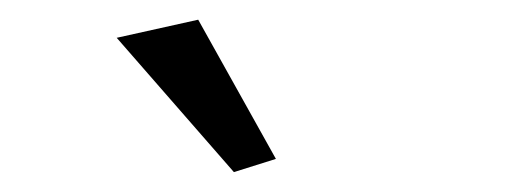

<svg xmlns="http://www.w3.org/2000/svg" viewBox="-20 -550 510 192"><path d="M213.9 -377.9 96.7 -512.2 178.2 -530.3 255.9 -391.1Z"/></svg>

Font: Lateef Medium
Style: Regular
Weight: 500
Designer: SIL International
Foundry: SIL International
Version: Version 4.200